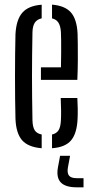

<svg xmlns="http://www.w3.org/2000/svg" viewBox="-20 -626 391 819"><path d="M46 -118.7Q45 -157.6 44.5 -203.8Q44 -249.9 44 -298.6Q44 -347.2 44.5 -393.9Q45 -440.5 46 -480.1Q49.3 -542.4 75.4 -572Q101.4 -601.7 157.8 -605.9V-547.8Q137.8 -543.4 128.6 -529.4Q119.4 -515.4 118.5 -489.6Q117.5 -437.4 117 -391.4Q116.5 -345.4 116.5 -301.2Q116.5 -256.9 117 -210.8Q117.5 -164.7 118.5 -112.3Q119.4 -83.4 128.4 -69.8Q137.4 -56.2 157.8 -52.3V6.3Q100 1.6 74.3 -27.8Q48.6 -57.1 46 -118.7ZM201.9 6.3V-52.2Q220.9 -56.4 229.7 -70.3Q238.4 -84.1 239.8 -112.3Q240.8 -130.6 240.6 -154.5Q240.4 -178.4 239 -208H309.9Q311.3 -186.7 311.6 -162.5Q311.9 -138.4 310.9 -118.7Q308.1 -57 283.3 -27.4Q258.6 2.2 201.9 6.3ZM154.6 -285.3V-338.7H240Q240.8 -372.6 240.9 -402.3Q241.1 -432 240.8 -454.5Q240.6 -477 239.8 -489.6Q238.1 -515.2 229.3 -529.2Q220.5 -543.2 201.9 -547.7V-606.2Q257.5 -601.7 282.7 -572.7Q308 -543.7 310.9 -482.5Q311.4 -467.5 311.8 -437.8Q312.3 -408.1 312 -368.8Q311.8 -329.6 309.9 -285.3ZM336.3 173H307.1Q259.8 173 239.8 152.7Q219.7 132.5 226.8 89.9L236.3 38.6H278.9L269.4 89.9Q265.9 112.9 274.7 123.5Q283.5 134 307.1 134H336.3Z"/></svg>

Font: Big Shoulders Stencil Display SC Thin
Style: Regular
Weight: 100
Designer: Patric King
Foundry: XO Type Co
Version: Version 2.001